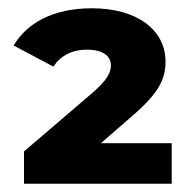

<svg xmlns="http://www.w3.org/2000/svg" viewBox="-20 -771 470 464"><path d="M395 -425H224L301 -492C366 -548 380 -582 380 -622C380 -699 311 -751 202 -751C107 -751 44 -714 13 -661L109 -610C126 -636 154 -651 190 -651C231 -651 248 -634 248 -613C248 -596 240 -579 205 -548L38 -405V-327H395Z"/></svg>

Font: Montserrat-Alt1 ExtBd
Style: Regular
Weight: 800
Designer: Differentunic
Foundry: Differentunic
Version: Version 7.222